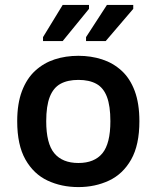

<svg xmlns="http://www.w3.org/2000/svg" viewBox="-20 -749 638 781"><path d="M299 12Q230 12 173.5 -14.5Q117 -41 83.5 -100Q50 -159 50 -256Q50 -328 69.5 -379Q89 -430 123.5 -461.5Q158 -493 202.5 -507.5Q247 -522 299 -522Q350 -522 395 -507.5Q440 -493 474.5 -461.5Q509 -430 528 -379Q547 -328 547 -256Q547 -159 513.5 -100Q480 -41 423.5 -14.5Q367 12 299 12ZM299 -86Q364 -86 396.5 -125.5Q429 -165 429 -256Q429 -318 415 -355Q401 -392 372 -408Q343 -424 299 -424Q255 -424 226 -408Q197 -392 182.5 -355Q168 -318 168 -256Q168 -165 201 -125.5Q234 -86 299 -86ZM155 -582V-598L235 -729H342V-713L235 -582ZM330 -582V-598L415 -729H522V-713L410 -582Z"/></svg>

Font: AR One Sans SemiBold
Style: Regular
Weight: 600
Designer: Niteesh Yadav
Foundry: Niteesh Yadav
Version: Version 1.001;gftools[0.9.33]